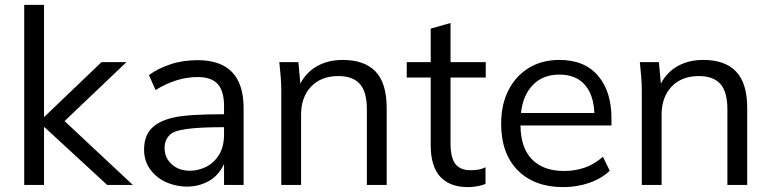

<svg xmlns="http://www.w3.org/2000/svg" viewBox="-20 -756 3150 785"><path d="M79 0V-736H160V-279H162L395 -502H497L244 -261L523 0H418L162 -236H160V0Z M744 7Q711 7 676 -4.5Q641 -16 615 -40Q569 -82 569 -144Q569 -200 600 -231.5Q631 -263 692 -276Q751 -289 896 -289V-323Q896 -383 870.5 -412Q845 -441 788 -441Q702 -441 616 -388L589 -449Q624 -475 675 -492.5Q726 -510 788 -510Q976 -510 976 -314V0H896V-85Q873 -37 832.5 -15Q792 7 744 7ZM756 -58Q791 -58 823 -74Q855 -90 875.5 -123Q896 -156 896 -207V-236Q795 -236 742 -228.5Q689 -221 674 -204Q653 -185 653 -150Q653 -111 682 -84.5Q711 -58 756 -58Z M1130 0V-386Q1130 -414 1127.5 -443.5Q1125 -473 1122 -502H1200L1208 -414Q1233 -462 1278 -486.5Q1323 -511 1381 -511Q1470 -511 1515.5 -463.5Q1561 -416 1561 -314V0H1480V-309Q1480 -380 1451.5 -412.5Q1423 -445 1363 -445Q1293 -445 1252 -402Q1211 -359 1211 -287V0Z M1893 9Q1819 9 1780 -33.5Q1741 -76 1741 -162V-439H1643V-502H1741V-639L1822 -662V-502H1966V-439H1822V-171Q1822 -111 1842 -85.5Q1862 -60 1904 -60Q1923 -60 1938 -63Q1953 -66 1965 -72V-4Q1951 2 1931.5 5.5Q1912 9 1893 9Z M2283 9Q2165 9 2097 -59.5Q2029 -128 2029 -250Q2029 -329 2059 -387.5Q2089 -446 2142.5 -478.5Q2196 -511 2267 -511Q2370 -511 2425 -446.5Q2480 -382 2480 -273V-243H2108Q2109 -151 2155.5 -104Q2202 -57 2285 -57Q2330 -57 2369 -70Q2408 -83 2445 -115L2473 -58Q2440 -26 2389.5 -8.5Q2339 9 2283 9ZM2267 -451Q2200 -451 2159 -409Q2118 -367 2110 -294H2410Q2407 -369 2370.5 -410Q2334 -451 2267 -451Z M2604 0V-386Q2604 -414 2601.5 -443.5Q2599 -473 2596 -502H2674L2682 -414Q2707 -462 2752 -486.5Q2797 -511 2855 -511Q2944 -511 2989.5 -463.5Q3035 -416 3035 -314V0H2954V-309Q2954 -380 2925.5 -412.5Q2897 -445 2837 -445Q2767 -445 2726 -402Q2685 -359 2685 -287V0Z"/></svg>

Font: Winston
Style: Regular
Weight: 400
Designer: Original fonts by Vernon Adams / Changes by Cristiano Sobral
Foundry: Original fonts by Vernon Adams / Changes by Cristiano Sobral
Version: Version 2.503;July 17, 2020;FontCreator 13.0.0.2655 64-bit